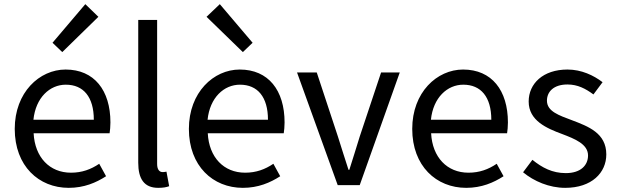

<svg xmlns="http://www.w3.org/2000/svg" viewBox="-20 -892 2977 925"><path d="M311 13C385 13 443 -12 491 -43L458 -103C418 -76 375 -60 322 -60C219 -60 148 -134 142 -250H508C510 -263 512 -282 512 -302C512 -457 434 -557 296 -557C170 -557 51 -447 51 -271C51 -92 167 13 311 13ZM141 -315C152 -422 220 -484 297 -484C382 -484 432 -425 432 -315ZM280 -641 454 -811 391 -872 233 -686Z M742 13C766 13 782 10 795 5L782 -65C772 -63 768 -63 763 -63C749 -63 737 -74 737 -102V-796H646V-108C646 -31 674 13 742 13Z M1150 13C1224 13 1282 -12 1330 -43L1297 -103C1257 -76 1214 -60 1161 -60C1058 -60 987 -134 981 -250H1347C1349 -263 1351 -282 1351 -302C1351 -457 1273 -557 1135 -557C1009 -557 890 -447 890 -271C890 -92 1006 13 1150 13ZM980 -315C991 -422 1059 -484 1136 -484C1221 -484 1271 -425 1271 -315ZM1150 -641 1197 -686 1039 -872 975 -811Z M1607 0H1713L1906 -543H1816L1713 -234C1697 -181 1679 -125 1663 -74H1659C1642 -125 1625 -181 1608 -234L1506 -543H1411Z M2226 13C2300 13 2358 -12 2406 -43L2373 -103C2333 -76 2290 -60 2237 -60C2134 -60 2063 -134 2057 -250H2423C2425 -263 2427 -282 2427 -302C2427 -457 2349 -557 2211 -557C2085 -557 1966 -447 1966 -271C1966 -92 2082 13 2226 13ZM2056 -315C2067 -422 2135 -484 2212 -484C2297 -484 2347 -425 2347 -315Z M2703 13C2831 13 2901 -60 2901 -148C2901 -251 2814 -283 2735 -313C2674 -336 2615 -355 2615 -407C2615 -449 2646 -485 2714 -485C2763 -485 2801 -465 2839 -437L2883 -496C2840 -529 2781 -557 2714 -557C2596 -557 2527 -489 2527 -403C2527 -311 2613 -274 2689 -246C2749 -223 2813 -198 2813 -143C2813 -96 2778 -58 2706 -58C2641 -58 2592 -84 2545 -122L2500 -62C2552 -19 2626 13 2703 13Z"/></svg>

Font: Noto Sans CJK TC Regular
Style: Regular
Weight: 400
Designer: Ryoko NISHIZUKA (kana & ideographs); Paul D. Hunt (Latin, Greek & Cyrillic); Wenlong ZHANG (bopomofo); Sandoll Communica
Foundry: Adobe Systems Incorporated
Version: Version 1.001;PS 1.001;hotconv 1.0.78;makeotf.lib2.5.61930